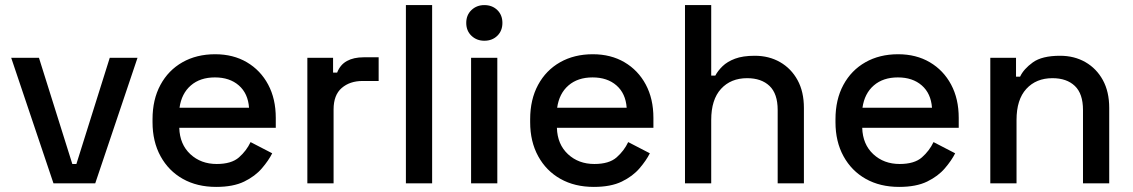

<svg xmlns="http://www.w3.org/2000/svg" viewBox="-20 -720 4448 754"><path d="M190 0 24 -493H133L264 -76H280L411 -493H520L354 0Z M829 14Q754 14 698 -17.5Q642 -49 610.5 -106.5Q579 -164 579 -240V-252Q579 -329 610 -386.5Q641 -444 696.5 -475.5Q752 -507 825 -507Q896 -507 949.5 -475.5Q1003 -444 1033 -388Q1063 -332 1063 -257V-218H684Q686 -153 727.5 -114.5Q769 -76 831 -76Q889 -76 918.5 -102Q948 -128 964 -162L1049 -118Q1035 -90 1008.5 -59Q982 -28 939 -7Q896 14 829 14ZM685 -297H958Q954 -353 918 -384.5Q882 -416 824 -416Q766 -416 729.5 -384.5Q693 -353 685 -297Z M1187 0V-493H1288V-435H1304Q1316 -466 1342.5 -480.5Q1369 -495 1408 -495H1467V-402H1404Q1354 -402 1322 -374.5Q1290 -347 1290 -290V0Z M1574 0V-700H1677V0Z M1830 0V-493H1933V0ZM1882 -560Q1852 -560 1831.5 -579.5Q1811 -599 1811 -630Q1811 -661 1831.5 -680.5Q1852 -700 1882 -700Q1913 -700 1933 -680.5Q1953 -661 1953 -630Q1953 -599 1933 -579.5Q1913 -560 1882 -560Z M2312 14Q2237 14 2181 -17.5Q2125 -49 2093.5 -106.5Q2062 -164 2062 -240V-252Q2062 -329 2093 -386.5Q2124 -444 2179.5 -475.5Q2235 -507 2308 -507Q2379 -507 2432.5 -475.5Q2486 -444 2516 -388Q2546 -332 2546 -257V-218H2167Q2169 -153 2210.5 -114.5Q2252 -76 2314 -76Q2372 -76 2401.5 -102Q2431 -128 2447 -162L2532 -118Q2518 -90 2491.5 -59Q2465 -28 2422 -7Q2379 14 2312 14ZM2168 -297H2441Q2437 -353 2401 -384.5Q2365 -416 2307 -416Q2249 -416 2212.5 -384.5Q2176 -353 2168 -297Z M2670 0V-700H2773V-423H2789Q2799 -442 2817.5 -460Q2836 -478 2866.5 -489.5Q2897 -501 2944 -501Q3000 -501 3043.5 -476Q3087 -451 3112 -405.5Q3137 -360 3137 -296V0H3034V-288Q3034 -352 3002 -382.5Q2970 -413 2914 -413Q2850 -413 2811.5 -371Q2773 -329 2773 -249V0Z M3511 14Q3436 14 3380 -17.5Q3324 -49 3292.5 -106.5Q3261 -164 3261 -240V-252Q3261 -329 3292 -386.5Q3323 -444 3378.5 -475.5Q3434 -507 3507 -507Q3578 -507 3631.5 -475.5Q3685 -444 3715 -388Q3745 -332 3745 -257V-218H3366Q3368 -153 3409.5 -114.5Q3451 -76 3513 -76Q3571 -76 3600.5 -102Q3630 -128 3646 -162L3731 -118Q3717 -90 3690.5 -59Q3664 -28 3621 -7Q3578 14 3511 14ZM3367 -297H3640Q3636 -353 3600 -384.5Q3564 -416 3506 -416Q3448 -416 3411.5 -384.5Q3375 -353 3367 -297Z M3869 0V-493H3970V-419H3986Q4000 -449 4036 -475Q4072 -501 4143 -501Q4199 -501 4242.5 -476Q4286 -451 4311 -405.5Q4336 -360 4336 -296V0H4233V-288Q4233 -352 4201 -382.5Q4169 -413 4113 -413Q4049 -413 4010.5 -371Q3972 -329 3972 -249V0Z"/></svg>

Font: Space Grotesk Light Medium
Style: Regular
Weight: 500
Version: Version 2.000